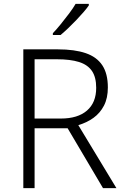

<svg xmlns="http://www.w3.org/2000/svg" viewBox="-20 -968 640 988"><path d="M100 0V-714H278Q364 -714 421 -694.5Q478 -675 506.5 -632Q535 -589 535 -518Q535 -463 515 -424.5Q495 -386 461 -361.5Q427 -337 383 -324L579 0H510L328 -308H158V0ZM158 -358H293Q380 -358 427.5 -399Q475 -440 475 -516Q475 -571 453 -603Q431 -635 386.5 -649Q342 -663 273 -663H158ZM437 -940Q426 -924 409 -904.5Q392 -885 372 -864Q352 -843 331.5 -823.5Q311 -804 292 -788H252V-797Q271 -817 293 -844Q315 -871 336 -899Q357 -927 369 -948H437Z"/></svg>

Font: Noto Sans Symbols Light
Style: Regular
Weight: 300
Version: Version 2.002